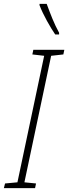

<svg xmlns="http://www.w3.org/2000/svg" viewBox="-77 -971 352 991"><path d="M208 -793H228V-802C202 -849 184 -897 164 -951H127V-944C146 -894 182 -831 208 -793ZM-57 0H104L109 -24L49 -30L187 -683L250 -690L255 -714H95L90 -690L151 -683L13 -30L-51 -24Z"/></svg>

Font: Noto Sans ExtraCondensed ExtraLight
Style: Italic
Weight: 200
Width: 2
Italic angle: -12°
Designer: Monotype Design Team
Foundry: Monotype Imaging Inc.
Version: Version 2.013